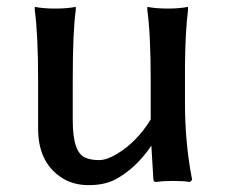

<svg xmlns="http://www.w3.org/2000/svg" viewBox="-20 -519 656 558"><path d="M81.1 -489.3V-499Q106.4 -494.1 140.6 -494.1Q174.8 -494.1 200.2 -499V-489.3Q191.4 -429.7 191.4 -283.2V-168.9Q191.4 -75.2 228.5 -60.5Q245.1 -53.7 267.6 -53.7Q290 -53.7 319.3 -71.3Q377.9 -106.4 418 -171.9V-283.2Q418 -418.9 408.2 -489.3V-499Q433.6 -494.1 467.8 -494.1Q501 -494.1 526.4 -499V-489.3Q518.6 -429.7 517.6 -327.1V-217.8Q517.6 -103.5 538.1 2V3.9L532.2 9.8H530.3Q513.7 6.8 482.9 6.8Q452.1 6.8 435.5 9.8H434.6Q425.8 9.8 425.8 2.9L419.9 -95.7Q375 -29.3 314.5 2.9Q282.2 19.5 235.4 19Q188.5 18.6 154.3 -5.9Q90.8 -50.8 90.8 -144.5V-283.2Q90.8 -418.9 81.1 -489.3Z"/></svg>

Font: GenEi LateMin P v2
Style: Medium
Weight: 500
Designer: o_tamon (Modified)
Foundry: o_tamon / Adobe Systems Incorporated / FONT 910 / Philipp H. Poll
Version: Version 2.1;Original Version 1.004